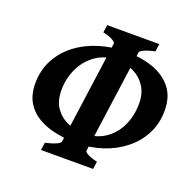

<svg xmlns="http://www.w3.org/2000/svg" viewBox="-112 -729 852 844"><g transform="rotate(20 314.0 -307.5)"><path d="M616.2 -348.6Q616.2 -288.1 591.1 -239Q565.9 -189.9 521.7 -154.8Q477.5 -119.6 420.7 -100.8Q363.8 -82 300.8 -82Q251.5 -82 205.1 -91.1Q158.7 -100.1 121.6 -121.1Q84.5 -142.1 62.5 -178Q40.5 -213.9 40.5 -267.1Q40.5 -328.6 66.7 -377.9Q92.8 -427.2 138.4 -462.2Q184.1 -497.1 243.7 -515.6Q303.2 -534.2 370.1 -534.2Q437.5 -534.2 493.4 -514.9Q549.3 -495.6 582.8 -454.6Q616.2 -413.6 616.2 -348.6ZM408.2 0H164.6L169.4 -35.6Q200.2 -42.5 218.8 -50.8Q237.3 -59.1 238.3 -65.4L305.2 -549.3Q305.7 -555.2 290.8 -564Q275.9 -572.8 245.1 -579.6L250 -615.2H493.7L488.8 -579.6Q458 -572.8 439.7 -564.5Q421.4 -556.2 420.4 -549.3L353.5 -65.4Q352.5 -59.6 367.4 -51Q382.3 -42.5 413.1 -35.6ZM316.4 -132.3Q373 -132.3 414.3 -159.9Q455.6 -187.5 477.8 -234.4Q500 -281.2 500 -339.4Q500 -386.2 478.5 -418.9Q457 -451.7 421.1 -468.8Q385.3 -485.8 341.8 -485.8Q287.1 -485.8 245.8 -457.3Q204.6 -428.7 181.6 -381.3Q158.7 -334 158.7 -277.8Q158.7 -226.1 182.4 -193.8Q206.1 -161.6 242.4 -147Q278.8 -132.3 316.4 -132.3Z"/></g></svg>

Font: Gentium Plus
Style: Bold Italic
Weight: 700
Italic angle: -8°
Designer: Victor Gaultney, Annie Olsen, Iska Routamaa, Becca Hirsbrunner
Foundry: SIL International
Version: Version 6.101